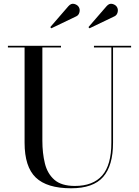

<svg xmlns="http://www.w3.org/2000/svg" viewBox="-20 -996 748 1031"><path d="M595 -908.5 460.5 -844 455 -850.5 552.5 -963Q567 -979.5 584.2 -974.8Q601.5 -970 608.5 -957.5Q615.5 -945 611.5 -929.8Q607.5 -914.5 595 -908.5ZM390 -908.5 255.5 -844 250 -850.5 347.5 -963Q362 -979.5 379.2 -974.8Q396.5 -970 403.5 -957.5Q410.5 -945 406.5 -929.8Q402.5 -914.5 390 -908.5ZM22.5 -750H307.5V-741H207.5V-240Q207.5 -174 221 -118.8Q234.5 -63.5 272.2 -30.5Q310 2.5 382 2.5Q479.5 2.5 528.8 -53.8Q578 -110 578 -230V-741H484.5V-750H684V-741H587V-230Q587 -106.5 533.8 -45.8Q480.5 15 362 15Q232 15 172 -42.8Q112 -100.5 112 -230V-741H22.5Z"/></svg>

Font: Bodoni* 24pt
Style: Regular
Weight: 400
Version: Version 2.3